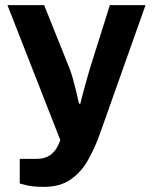

<svg xmlns="http://www.w3.org/2000/svg" viewBox="-20 -546 596 748"><path d="M151 182Q108 182 82.5 175.5Q57 169 57 169V73H122Q156 73 178.5 56Q201 39 215 0L9 -526H152L251 -279Q257 -264 263.5 -241Q270 -218 275.5 -195Q281 -172 284.5 -157Q288 -142 288 -142H293Q293 -142 296.5 -156.5Q300 -171 306 -193Q312 -215 318.5 -238Q325 -261 330 -278L408 -526H547L370 -27Q350 30 323 77.5Q296 125 255 153.5Q214 182 151 182Z"/></svg>

Font: Archivo VF Beta
Style: Regular
Weight: 400
Designer: Hector Gatti
Foundry: Omnibus-Type
Version: Version 1.002